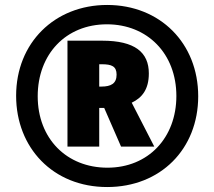

<svg xmlns="http://www.w3.org/2000/svg" viewBox="-20 -744 864 774"><path d="M412 10C627 10 779 -143 779 -356C779 -570 625 -724 412 -724C200 -724 45 -571 45 -358C45 -148 194 10 412 10ZM413 -68C249 -68 132 -185 132 -356C132 -525 245 -646 411 -646C574 -646 691 -528 691 -357C691 -189 578 -68 413 -68ZM252 -153H380V-309H400L468 -153H602L511 -330C553 -350 580 -384 580 -448C580 -533 524 -580 392 -580H252ZM389 -395H380V-485H390C430 -485 450 -477 450 -443C450 -407 427 -395 389 -395Z"/></svg>

Font: Noto Sans Sinhala SemiCondensed Black
Style: Regular
Weight: 900
Width: 4
Designer: Jelle Bosma - Monotype Design Team
Foundry: Monotype Imaging Inc.
Version: Version 2.006